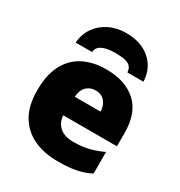

<svg xmlns="http://www.w3.org/2000/svg" viewBox="-186 -919 990 1057"><g transform="rotate(30 309.0 -390.5)"><path d="M314.9 -563Q436 -563 506.1 -500Q576.2 -437 576.2 -310.1V-225.1H234.9Q237.3 -181.6 267.3 -153.8Q297.4 -126 356 -126Q407.7 -126 450.9 -136.2Q494.1 -146.5 540 -168V-30.8Q500 -9.8 452.6 0Q405.3 9.8 333 9.8Q249.5 9.8 183.6 -20Q117.7 -49.8 79.8 -112.3Q42 -174.8 42 -272.9Q42 -372.6 76.2 -436.8Q110.4 -501 171.9 -532Q233.4 -563 314.9 -563ZM321.8 -433.1Q288.1 -433.1 265.4 -411.9Q242.7 -390.6 238.8 -345.2H402.8Q402.3 -381.8 381.6 -407.5Q360.8 -433.1 321.8 -433.1ZM311 -791Q404.8 -791 463.1 -740.5Q521.5 -689.9 524.9 -606H422.9Q420.9 -634.8 404.3 -647.2Q387.7 -659.7 363 -662.8Q338.4 -666 311 -666Q289.1 -666 263.7 -661.9Q238.3 -657.7 219.5 -645Q200.7 -632.3 198.2 -606H94.2Q97.7 -660.2 126.5 -701.9Q155.3 -743.7 202.9 -767.3Q250.5 -791 311 -791Z"/></g></svg>

Font: Open Sans ExtraBold
Style: Regular
Weight: 800
Designer: Monotype Design Team
Foundry: Monotype Imaging Inc.
Version: Version 3.003; ttfautohint (v1.8.4)